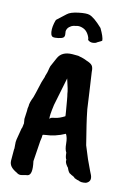

<svg xmlns="http://www.w3.org/2000/svg" viewBox="-97 -898 661 1007"><g transform="rotate(10 233.5 -394.5)"><path d="M190 -270Q192 -272 213.5 -274.5Q235 -277 264 -292Q265 -292 263 -316Q260 -358 258 -376Q256 -400 254 -410Q254 -429 239 -489L195 -340Q181 -278 184 -264ZM188 -732 189 -713Q189 -702 182 -697Q175 -692 156 -689.5Q137 -687 127 -690Q113 -696 115 -730Q116 -744 121 -762Q126 -780 129.5 -782.5Q133 -785 178 -820Q195 -834 237.5 -839Q280 -844 296 -838Q322 -829 365 -780Q386 -736 386 -717Q386 -714 361 -703Q354 -697 338.5 -696.5Q323 -696 312 -707Q313 -719 302.5 -737.5Q292 -756 275 -763.5Q258 -771 244.5 -769.5Q231 -768 222 -766Q213 -764 202 -755.5Q191 -747 188 -732ZM55 -241 61 -285Q61 -298 65 -311Q65 -328 82 -362Q82 -364 91 -388Q91 -390 110 -447L122 -476Q122 -480 127 -491.5Q132 -503 134.5 -514.5Q137 -526 141 -537Q155 -564 166 -583Q187 -623 244 -619L276 -616Q306 -608 322 -599Q345 -590 353 -579.5Q361 -569 360 -545Q361 -533 366 -441Q371 -349 371 -348L376 -305Q376 -299 398 -161L420 -91Q440 -35 441.5 -32.5Q443 -30 450 -11Q461 22 431 33Q404 37 391 28Q386 28 368 19Q366 14 356.5 9.5Q347 5 344 2Q333 -1 324 -29Q321 -31 313 -45Q306 -59 309 -68Q302 -77 302 -105Q293 -120 293 -152Q293 -184 283 -202Q232 -179 174 -177Q163 -177 163 -173Q163 -164 157 -141L140 -31Q150 43 122 47Q114 47 95.5 51Q77 55 65 44Q42 31 32.5 17.5Q23 4 24 -13Q25 -27 29 -73Q31 -75 30.5 -95.5Q30 -116 33 -127L49 -189Q52 -191 57 -219Q56 -221 56 -229Z"/></g></svg>

Font: Caveat Brush
Style: Regular
Weight: 400
Designer: Pablo Impallari
Foundry: Creative Lab NY
Version: Version 1.096; ttfautohint (v1.3)